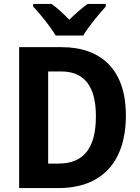

<svg xmlns="http://www.w3.org/2000/svg" viewBox="-20 -953 709 973"><path d="M262 -773H402C428 -818 483 -883 516 -920V-933H424C393 -911 365 -886 331 -853C300 -885 271 -912 241 -933H148V-920C183 -883 237 -816 262 -773ZM618 -369C618 -593 499 -714 292 -714H77V0H277C490 0 618 -126 618 -369ZM466 -364C466 -203 405 -124 276 -124H224V-591H289C405 -591 466 -519 466 -364Z"/></svg>

Font: Noto Sans Devanagari SemiCondensed
Style: Bold
Weight: 700
Width: 4
Designer: Jelle Bosma - Monotype Design Team
Foundry: Monotype Imaging Inc.
Version: Version 2.004